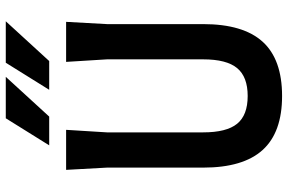

<svg xmlns="http://www.w3.org/2000/svg" viewBox="-190 -814 1020 681"><g transform="rotate(-90 320.5 -474.0)"><path d="M583 -750 575 -605V-264Q575 -122 512.5 -53Q450 16 320 16Q191 16 128.5 -53Q66 -122 66 -264V-605L58 -750H200L191 -605V-264Q191 -181 221.5 -143.5Q252 -106 320 -106Q388 -106 419 -143.5Q450 -181 450 -264V-605L441 -750ZM388 -964 247 -810H145L241 -964ZM585 -964 444 -810H342L438 -964Z"/></g></svg>

Font: Farro Medium
Style: Regular
Weight: 500
Designer: Aceler Chua
Foundry: Grayscale Limited
Version: Version 1.101